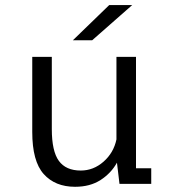

<svg xmlns="http://www.w3.org/2000/svg" viewBox="-20 -724 690 756"><path d="M275.5 11.5Q197 11.5 152 -38.8Q107 -89 107 -204.5V-500H184V-216Q184 -128.5 211.8 -90.5Q239.5 -52.5 298 -52.5Q348 -52.5 387.8 -87.5Q427.5 -122.5 438.5 -175V-500H515.5V-61.5H575.5V0H450.5L440.5 -83.5Q417.5 -42 376 -15.2Q334.5 11.5 275.5 11.5ZM343 -565.5H267L410 -704H500.5Z"/></svg>

Font: Trispace Light
Style: Regular
Weight: 300
Designer: Tyler Finck
Foundry: Etcetera Type Company
Version: Version 1.210; ttfautohint (v1.8.3)